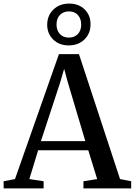

<svg xmlns="http://www.w3.org/2000/svg" viewBox="-36 -1050 751 1070"><path d="M47.5 -52 292.5 -748.5H404L633 -52L695 -40V0H429V-40L505.5 -52L456 -212.5H176.5L127.5 -52L207 -40V0H-15.5L-16 -40ZM439.5 -263.5 342 -591 321.5 -666.5 299 -589.5 192 -263.5ZM346.5 -797Q294 -797 260.5 -829.8Q227 -862.5 227 -912.5Q227.5 -964 261.8 -997Q296 -1030 350 -1030Q403 -1030 436 -997.2Q469 -964.5 468.5 -914.5Q468.5 -863 434.5 -830Q400.5 -797 346.5 -797ZM348 -840.5Q379 -840.5 397.8 -860.2Q416.5 -880 416.5 -913Q416.5 -945 398.5 -965.8Q380.5 -986.5 348 -986.5Q317 -986.5 298 -966.8Q279 -947 279 -913.5Q279 -881.5 297.2 -861Q315.5 -840.5 348 -840.5Z"/></svg>

Font: Merriweather 60pt Medium
Style: Regular
Weight: 500
Version: Version 2.100